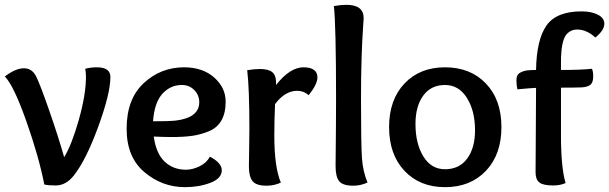

<svg xmlns="http://www.w3.org/2000/svg" viewBox="-23 -763 2516 793"><path d="M377 -485Q433 -485 433 -445Q433 -377 382.5 -239Q332 -101 281 -37Q249 3 207 3Q177 3 160 -1Q137 -118 85 -264.5Q33 -411 -3 -447Q41 -481 76 -481Q110 -481 127 -446Q144 -411 181 -304.5Q218 -198 242 -114Q273 -164 302.5 -268Q332 -372 332 -446Q332 -464 329 -479Q351 -485 377 -485Z M685 -197Q658 -197 612 -199Q622 -128 657.5 -95Q693 -62 745 -62Q772 -62 801 -76Q830 -90 844 -116Q893 -90 893 -60Q893 -26 846 -8Q799 10 741 10Q647 10 573.5 -52Q500 -114 500 -231Q500 -354 570.5 -419.5Q641 -485 737 -485Q814 -485 861.5 -443Q909 -401 909 -343Q909 -296 891.5 -265.5Q874 -235 840 -221Q806 -207 771 -202Q736 -197 685 -197ZM728 -412Q681 -412 648 -376Q615 -340 609 -262Q673 -262 703 -265Q800 -277 800 -341Q800 -370 779.5 -391Q759 -412 728 -412Z M1050 -478Q1086 -478 1101.5 -465Q1117 -452 1117 -424V-412Q1175 -485 1230 -485Q1288 -485 1288 -443Q1288 -415 1252 -370Q1231 -388 1205 -388Q1154 -388 1113 -333Q1110 -269 1110 -203Q1110 -72 1137 -9Q1110 4 1078 4Q1035 4 1020 -15Q1005 -34 1005 -76Q1005 -88 1006 -144Q1007 -200 1007 -232Q1007 -399 998 -473Q1027 -478 1050 -478Z M1408 -743Q1479 -743 1479 -688Q1479 -682 1476 -641.5Q1473 -601 1470.5 -525Q1468 -449 1468 -356Q1468 -164 1472 -109Q1476 -54 1495 -9Q1466 4 1436 4Q1393 4 1378 -14.5Q1363 -33 1363 -77Q1365 -265 1365 -353Q1365 -656 1356 -738Q1384 -743 1408 -743Z M1939 -225Q1939 -305 1905.5 -358.5Q1872 -412 1815 -412Q1757 -412 1725 -368Q1693 -324 1693 -251Q1693 -170 1725.5 -117Q1758 -64 1815 -64Q1874 -64 1906.5 -108Q1939 -152 1939 -225ZM1815 10Q1711 10 1647.5 -57.5Q1584 -125 1584 -238Q1584 -351 1647.5 -418Q1711 -485 1815 -485Q1920 -485 1984 -418Q2048 -351 2048 -238Q2048 -125 1984 -57.5Q1920 10 1815 10Z M2294 -508V-474Q2378 -474 2422 -479Q2427 -468 2427 -447Q2427 -422 2415 -412.5Q2403 -403 2377 -402Q2348 -401 2294 -401V-203Q2294 -71 2313 -7Q2291 3 2262 3Q2220 3 2204.5 -9.5Q2189 -22 2189 -51Q2189 -105 2190 -217.5Q2191 -330 2191 -400Q2177 -400 2114 -394Q2110 -410 2110 -431Q2110 -452 2121 -460Q2132 -468 2152 -472Q2170 -474 2191 -474Q2193 -599 2234 -657.5Q2275 -716 2379 -716Q2419 -716 2446 -702.5Q2473 -689 2473 -665Q2473 -638 2436 -608Q2400 -641 2361 -641Q2333 -641 2315 -619Q2294 -590 2294 -508Z"/></svg>

Font: Overlock
Style: Bold
Weight: 700
Designer: Dario Muhafara
Foundry: Dario Manuel Muhafara
Version: Version 1.002